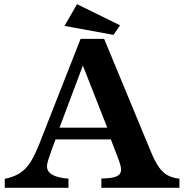

<svg xmlns="http://www.w3.org/2000/svg" viewBox="-20 -900 885 920"><path d="M349.1 -879.9 555.2 -778.8 523.9 -732.9 289.1 -775.9ZM366.2 -713.9H479L703.1 -172.9Q722.2 -127 740.7 -100.1Q759.3 -73.2 782.7 -60.3Q806.2 -47.4 839.8 -43.9V0H465.8V-44.9Q515.6 -44.9 537.8 -54.7Q560.1 -64.5 560.1 -86.9Q560.1 -96.7 556.4 -110.6Q552.7 -124.5 542 -151.9L511.2 -231.9H246.1L232.9 -196.8Q223.6 -170.4 218 -154.3Q212.4 -138.2 209.7 -128.7Q207 -119.1 206.1 -113.5Q205.1 -107.9 205.1 -103Q205.1 -77.6 230.2 -63Q255.4 -48.3 308.1 -43.9V0H2.9V-43Q34.7 -49.8 58.1 -61Q81.5 -72.3 100.1 -90.6Q118.7 -108.9 134.5 -137.5Q150.4 -166 167 -207ZM377 -585.9 265.1 -288.1H494.1Z"/></svg>

Font: BIZ UDPMincho
Style: Bold
Weight: 700
Designer: TypeBank Co., Ltd.
Foundry: Morisawa Inc.
Version: Version 1.06